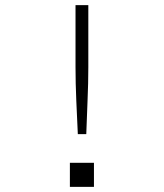

<svg xmlns="http://www.w3.org/2000/svg" viewBox="-20 -730 640 750"><path d="M284 -206Q281 -269 278 -337.5Q275 -406 275 -467V-710H325V-467Q325 -406 322 -337.5Q319 -269 317 -206ZM253 0V-94H347V0Z"/></svg>

Font: Geist Mono UltraLight
Style: Regular
Weight: 200
Monospace: yes
Designer: Basement.studio, Andrés Briganti, Mateo Zaragoza
Foundry: Basement.studio, Vercel, Andrés Briganti, Guido Ferreyra, Mateo Zaragoza
Version: Version 1.400; ttfautohint (v1.8.4.7-5d5b)